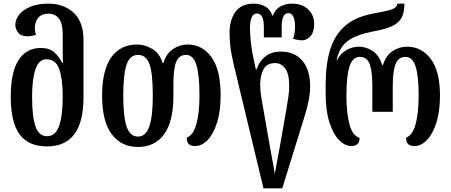

<svg xmlns="http://www.w3.org/2000/svg" viewBox="-20 -793 2472 1053"><path d="M238 10Q136 10 87.5 -56Q39 -122 39 -263Q39 -398 82 -464Q125 -530 204 -530Q250 -530 277 -506.5Q304 -483 322 -447H326Q324 -470 324 -497Q324 -524 324 -546V-603Q324 -664 303.5 -691Q283 -718 245 -718Q209 -718 190 -696Q171 -674 171 -640Q171 -622 177 -602Q153 -594 129 -594Q95 -594 79.5 -614Q64 -634 64 -657Q64 -686 85 -712.5Q106 -739 146.5 -756Q187 -773 246 -773Q330 -773 384 -723Q438 -673 438 -573V-263Q438 -122 387 -56Q336 10 238 10ZM238 -46Q285 -46 304.5 -103.5Q324 -161 324 -264Q324 -359 305 -413.5Q286 -468 235 -468Q193 -468 174.5 -413Q156 -358 156 -263Q156 -154 174.5 -100Q193 -46 238 -46Z M736 13Q646 13 593 -56.5Q540 -126 540 -269Q540 -408 590 -478.5Q640 -549 733 -549Q773 -549 814.5 -525Q856 -501 872 -447H876Q893 -502 931 -525.5Q969 -549 1009 -549Q1089 -549 1139.5 -480Q1190 -411 1190 -269Q1190 -183 1170.5 -121Q1151 -59 1119 -25.5Q1087 8 1050 8Q1025 8 1014.5 -4Q1004 -16 1004 -38Q1040 -51 1057 -112.5Q1074 -174 1074 -269Q1074 -385 1056.5 -438.5Q1039 -492 1001 -492Q962 -492 946.5 -454Q931 -416 931 -330V-269Q931 -126 880 -56.5Q829 13 736 13ZM737 -44Q779 -44 798.5 -98.5Q818 -153 818 -269Q818 -392 799.5 -442Q781 -492 737 -492Q692 -492 674 -438Q656 -384 656 -269Q656 -153 674.5 -98.5Q693 -44 737 -44Z M1425 240 1276 -380Q1263 -430 1251 -490Q1239 -550 1239 -615Q1239 -682 1271 -727.5Q1303 -773 1371 -773Q1407 -773 1434.5 -757.5Q1462 -742 1473 -708H1477Q1489 -742 1518 -757.5Q1547 -773 1582 -773Q1637 -773 1670 -741.5Q1703 -710 1703 -662Q1703 -617 1682.5 -594.5Q1662 -572 1638 -572Q1624 -572 1611 -574.5Q1598 -577 1587 -581Q1591 -589 1594.5 -606Q1598 -623 1598 -652Q1598 -683 1588.5 -702Q1579 -721 1561 -721Q1525 -721 1525 -645V-588H1427V-645Q1427 -719 1390 -719Q1369 -719 1360 -697.5Q1351 -676 1351 -638Q1351 -614 1354.5 -575.5Q1358 -537 1364 -504L1383 -412H1387Q1400 -454 1433.5 -482Q1467 -510 1520 -510Q1597 -510 1639 -459Q1681 -408 1681 -321Q1681 -285 1673 -243.5Q1665 -202 1651 -157L1528 240ZM1487 162Q1492 133 1499 95.5Q1506 58 1513 21L1551 -196Q1557 -230 1561.5 -261.5Q1566 -293 1566 -321Q1566 -389 1544 -418Q1522 -447 1489 -447Q1443 -447 1425 -412.5Q1407 -378 1407 -328Q1407 -298 1412 -266Q1417 -234 1422 -208L1462 21Q1469 60 1476 96.5Q1483 133 1487 162Z M1907 8Q1871 8 1838.5 -26Q1806 -60 1786 -124Q1766 -188 1766 -280V-331Q1766 -439 1790.5 -520Q1815 -601 1873 -651.5Q1931 -702 2034 -720Q2100 -732 2127.5 -741Q2155 -750 2160 -773H2198Q2198 -722 2180.5 -692.5Q2163 -663 2124.5 -647Q2086 -631 2024 -620Q1935 -603 1888 -569Q1841 -535 1826 -463H1828Q1849 -502 1882 -519.5Q1915 -537 1948 -537Q1987 -537 2023.5 -513.5Q2060 -490 2076 -436H2080Q2097 -490 2134 -513.5Q2171 -537 2212 -537Q2292 -537 2342.5 -470Q2393 -403 2393 -269Q2393 -183 2373.5 -121Q2354 -59 2322 -25.5Q2290 8 2253 8Q2228 8 2217.5 -4Q2207 -16 2207 -38Q2243 -51 2259.5 -112.5Q2276 -174 2276 -269Q2276 -380 2258.5 -430.5Q2241 -481 2204 -481Q2165 -481 2149.5 -441.5Q2134 -402 2134 -321V-180H2022V-321Q2022 -402 2007.5 -441.5Q1993 -481 1953 -481Q1915 -481 1897.5 -430.5Q1880 -380 1880 -269Q1880 -171 1897 -109.5Q1914 -48 1952 -37Q1952 8 1907 8Z"/></svg>

Font: Noto Serif Georgian ExtraCondensed SemiBold
Style: Regular
Weight: 600
Width: 2
Designer: Monotype Design Team, Akaki Razmadze
Foundry: Google LLC
Version: Version 2.003; ttfautohint (v1.8.4.7-5d5b)